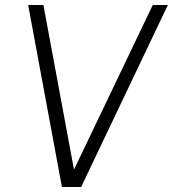

<svg xmlns="http://www.w3.org/2000/svg" viewBox="-20 -743 687 763"><path d="M226 0 92 -723H152.5L274 -69L587 -723H647L302.5 0Z"/></svg>

Font: Public Sans ExtraLight
Style: Italic
Weight: 200
Italic angle: -8°
Designer: The Public Sans project authors (U.S. Web Design System). Libre Franklin designed by Pablo Impallari and Rodrigo Fuenzal
Version: Version 1.007; ttfautohint (v1.8.1) -l 8 -r 50 -G 200 -x 14 